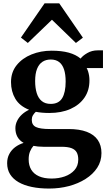

<svg xmlns="http://www.w3.org/2000/svg" viewBox="-20 -859 644 1142"><path d="M272 262.5Q215.5 262.5 169.5 253Q123.5 243.5 90.8 224.8Q58 206 40.2 177.8Q22.5 149.5 22.5 111.5Q22.5 81 35.2 57Q48 33 70.2 16.2Q92.5 -0.5 120.5 -9Q95.5 -23.5 83.5 -45.5Q71.5 -67.5 71.5 -96.5Q71.5 -119 81.8 -140Q92 -161 110.5 -178Q129 -195 153 -206Q96.5 -228.5 71 -271.8Q45.5 -315 45.5 -371Q45.5 -429.5 79 -471.2Q112.5 -513 167.5 -535.2Q222.5 -557.5 287 -557.5Q346.5 -557.5 389 -545.8Q431.5 -534 459.5 -510.5Q471 -527 498.8 -543.2Q526.5 -559.5 561 -559.5H592.5V-454H495.5Q500.5 -445.5 504.2 -433.5Q508 -421.5 510 -408.2Q512 -395 512 -381.5Q512.5 -322.5 482.8 -278.8Q453 -235 399.2 -211Q345.5 -187 273 -187Q251.5 -187 230.8 -188.8Q210 -190.5 193 -194Q182 -184 175.5 -172.5Q169 -161 169 -146Q169 -115.5 193.8 -103.5Q218.5 -91.5 278 -91.5H387.5Q452.5 -91.5 496 -75Q539.5 -58.5 561.5 -26.5Q583.5 5.5 583.5 51.5Q583.5 100 558.2 138.8Q533 177.5 489.2 205.2Q445.5 233 389.8 247.8Q334 262.5 272 262.5ZM287 203Q329 203 364.8 190.5Q400.5 178 423 152.8Q445.5 127.5 445.5 90Q445.5 64 436.2 47.2Q427 30.5 405.2 22.2Q383.5 14 345 14H237.5Q221 14 206 12.5Q191 11 179 8.5Q167 22 158.8 41.5Q150.5 61 150.5 89Q150.5 125 166 150.5Q181.5 176 212 189.5Q242.5 203 287 203ZM281.5 -241Q329 -241 349.8 -275.2Q370.5 -309.5 370.5 -374Q370.5 -417 360.8 -446.2Q351 -475.5 331.5 -490.2Q312 -505 282 -505Q253 -505 232.2 -491.2Q211.5 -477.5 200.2 -449Q189 -420.5 189 -377Q189 -336 198.5 -305.2Q208 -274.5 228.5 -257.8Q249 -241 281.5 -241ZM145.5 -603.5 104.5 -635.5 245 -839H332.5L473 -635L431.5 -603.5L289 -741.5Z"/></svg>

Font: Merriweather 48pt
Style: Bold
Weight: 700
Version: Version 2.100